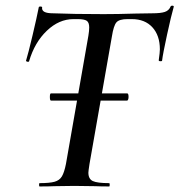

<svg xmlns="http://www.w3.org/2000/svg" viewBox="-20 -673 647 693"><path d="M160 -323Q160 -336 164 -336H439Q444 -336 444 -323Q444 -318 442.5 -314Q441 -310 439 -310H164Q160 -310 160 -323ZM123 -12Q159 -12 177 -17Q195 -22 203.5 -36.5Q212 -51 218 -81L299 -544Q302 -562 302 -574Q302 -592 293 -598Q284 -604 261 -604H245Q193 -604 149 -562Q105 -520 85 -452Q85 -450 81 -450Q78 -450 75.5 -451.5Q73 -453 74 -454Q82 -480 97.5 -545.5Q113 -611 120 -647Q121 -650 127 -649.5Q133 -649 132 -646Q129 -625 171 -625Q245 -622 354 -622Q405 -622 467 -624L530 -625Q560 -625 575 -630Q590 -635 596 -650Q598 -653 603 -652.5Q608 -652 607 -648Q598 -617 583 -548Q568 -479 565 -454Q565 -452 560 -452Q552 -452 553 -456Q557 -484 557 -495Q557 -545 530 -574.5Q503 -604 456 -604H440Q410 -604 400 -592Q390 -580 384 -542L303 -81Q299 -55 299 -50Q299 -27 315 -19.5Q331 -12 374 -12Q376 -12 376 -6Q376 0 374 0Q342 0 324 -1L248 -2L176 -1Q157 0 123 0Q121 0 121 -6Q121 -12 123 -12Z"/></svg>

Font: Cormorant Garamond SemiBold
Style: Italic
Weight: 600
Italic angle: -10°
Designer: Christian Thalmann (Catharsis Fonts)
Foundry: Catharsis Fonts
Version: Version 4.000